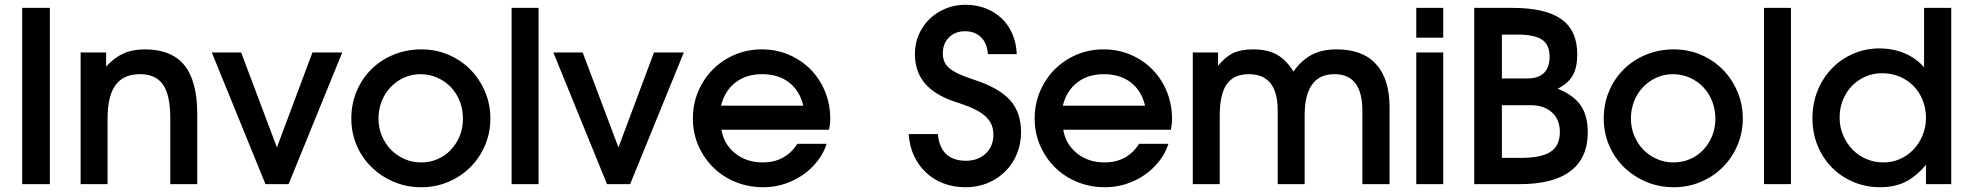

<svg xmlns="http://www.w3.org/2000/svg" viewBox="-20 -772 8258 805"><path d="M73 -739H189V0H73Z M318 -552H425V-493Q460 -531 498 -548Q536 -565 587 -565Q699 -565 753 -498.5Q807 -432 807 -294V0H694V-276Q694 -373 663.5 -417Q633 -461 567 -461Q498 -461 464.5 -415.5Q431 -370 431 -274V0H318Z M868 -552H991L1141 -154L1290 -552H1415L1190 0H1093Z M1453 -275Q1453 -337 1475.5 -390Q1498 -443 1537.5 -482Q1577 -521 1631 -543Q1685 -565 1747 -565Q1807 -565 1860 -542.5Q1913 -520 1952 -480.5Q1991 -441 2013.5 -388Q2036 -335 2036 -275Q2036 -215 2013.5 -162.5Q1991 -110 1952 -71Q1913 -32 1860 -9.5Q1807 13 1747 13Q1685 13 1631.5 -9.5Q1578 -32 1538 -71Q1498 -110 1475.5 -162.5Q1453 -215 1453 -275ZM1745 -91Q1783 -91 1815 -105Q1847 -119 1870.5 -144Q1894 -169 1907.5 -202Q1921 -235 1921 -274Q1921 -314 1907.5 -348Q1894 -382 1870 -407Q1846 -432 1813 -446.5Q1780 -461 1742 -461Q1706 -461 1674 -446.5Q1642 -432 1618 -407Q1594 -382 1580.5 -348Q1567 -314 1567 -275Q1567 -236 1581 -202.5Q1595 -169 1619 -144.5Q1643 -120 1675.5 -105.5Q1708 -91 1745 -91Z M2125 -739H2238V0H2125Z M2300 -552H2423L2573 -154L2722 -552H2847L2622 0H2525Z M3446 -169Q3433 -129 3406.5 -95.5Q3380 -62 3345 -38Q3310 -14 3268 -0.5Q3226 13 3181 13Q3118 13 3064 -9Q3010 -31 2970.5 -70Q2931 -109 2908 -161.5Q2885 -214 2885 -275Q2885 -336 2907.5 -389Q2930 -442 2969 -481Q3008 -520 3060.5 -542.5Q3113 -565 3174 -565Q3235 -565 3287.5 -542.5Q3340 -520 3378.5 -481Q3417 -442 3439 -388.5Q3461 -335 3461 -273Q3461 -259 3459.5 -249.5Q3458 -240 3456 -228H3005Q3015 -167 3062.5 -129Q3110 -91 3178 -91Q3273 -91 3323 -169ZM3348 -329Q3333 -392 3288 -426.5Q3243 -461 3175 -461Q3109 -461 3064 -426.5Q3019 -392 3003 -329Z M3912 -210Q3923 -98 4030 -98Q4081 -98 4113 -128.5Q4145 -159 4145 -207Q4145 -239 4131.5 -260.5Q4118 -282 4095 -297.5Q4072 -313 4043 -324.5Q4014 -336 3982 -346Q3897 -375 3856.5 -424Q3816 -473 3816 -546Q3816 -590 3832.5 -627.5Q3849 -665 3877.5 -692.5Q3906 -720 3944.5 -736Q3983 -752 4028 -752Q4074 -752 4112.5 -737Q4151 -722 4179.5 -695Q4208 -668 4224.5 -630Q4241 -592 4243 -545H4122Q4119 -590 4093.5 -615.5Q4068 -641 4026 -641Q3985 -641 3959 -615.5Q3933 -590 3933 -548Q3933 -529 3939.5 -513.5Q3946 -498 3961 -485.5Q3976 -473 4001 -461.5Q4026 -450 4063 -438Q4168 -404 4214.5 -352.5Q4261 -301 4261 -218Q4261 -169 4243.5 -126.5Q4226 -84 4194.5 -53Q4163 -22 4121 -4.5Q4079 13 4029 13Q3978 13 3936 -3Q3894 -19 3862.5 -48.5Q3831 -78 3812 -119Q3793 -160 3790 -210Z M4879 -169Q4866 -129 4839.5 -95.5Q4813 -62 4778 -38Q4743 -14 4701 -0.5Q4659 13 4614 13Q4551 13 4497 -9Q4443 -31 4403.5 -70Q4364 -109 4341 -161.5Q4318 -214 4318 -275Q4318 -336 4340.5 -389Q4363 -442 4402 -481Q4441 -520 4493.5 -542.5Q4546 -565 4607 -565Q4668 -565 4720.5 -542.5Q4773 -520 4811.5 -481Q4850 -442 4872 -388.5Q4894 -335 4894 -273Q4894 -259 4892.5 -249.5Q4891 -240 4889 -228H4438Q4448 -167 4495.5 -129Q4543 -91 4611 -91Q4706 -91 4756 -169ZM4781 -329Q4766 -392 4721 -426.5Q4676 -461 4608 -461Q4542 -461 4497 -426.5Q4452 -392 4436 -329Z M4981 -552H5087V-496Q5117 -534 5150.5 -549.5Q5184 -565 5234 -565Q5294 -565 5333.5 -543Q5373 -521 5403 -472Q5437 -520 5480 -542.5Q5523 -565 5584 -565Q5693 -565 5749.5 -503Q5806 -441 5806 -322V0H5692V-308Q5692 -461 5575 -461Q5450 -461 5450 -288V0H5337V-309Q5337 -461 5216 -461Q5153 -461 5123.5 -419Q5094 -377 5094 -288V0H4981Z M5918 -552H6031V0H5918ZM5918 -739H6031V-614H5918Z M6161 -739H6320Q6460 -739 6526.5 -691.5Q6593 -644 6593 -544Q6593 -490 6574.5 -456.5Q6556 -423 6511 -400Q6578 -373 6607.5 -330Q6637 -287 6637 -217Q6637 -110 6565 -55Q6493 0 6353 0H6161ZM6356 -110Q6442 -110 6481 -135.5Q6520 -161 6520 -219Q6520 -271 6486.5 -301Q6453 -331 6396 -331H6277V-110ZM6382 -443Q6477 -443 6477 -535Q6477 -584 6445.5 -605.5Q6414 -627 6344 -627H6277V-443Z M6704 -275Q6704 -337 6726.5 -390Q6749 -443 6788.5 -482Q6828 -521 6882 -543Q6936 -565 6998 -565Q7058 -565 7111 -542.5Q7164 -520 7203 -480.5Q7242 -441 7264.5 -388Q7287 -335 7287 -275Q7287 -215 7264.5 -162.5Q7242 -110 7203 -71Q7164 -32 7111 -9.5Q7058 13 6998 13Q6936 13 6882.5 -9.5Q6829 -32 6789 -71Q6749 -110 6726.5 -162.5Q6704 -215 6704 -275ZM6996 -91Q7034 -91 7066 -105Q7098 -119 7121.5 -144Q7145 -169 7158.5 -202Q7172 -235 7172 -274Q7172 -314 7158.5 -348Q7145 -382 7121 -407Q7097 -432 7064 -446.5Q7031 -461 6993 -461Q6957 -461 6925 -446.5Q6893 -432 6869 -407Q6845 -382 6831.5 -348Q6818 -314 6818 -275Q6818 -236 6832 -202.5Q6846 -169 6870 -144.5Q6894 -120 6926.5 -105.5Q6959 -91 6996 -91Z M7376 -739H7489V0H7376Z M7579 -276Q7579 -338 7600.5 -391.5Q7622 -445 7660 -484.5Q7698 -524 7749.5 -546.5Q7801 -569 7860 -569Q7917 -569 7965.5 -548.5Q8014 -528 8047 -490V-739H8161V0H8055V-81Q8014 -32 7969 -9.5Q7924 13 7863 13Q7803 13 7751 -9Q7699 -31 7660.5 -70Q7622 -109 7600.5 -162Q7579 -215 7579 -276ZM7693 -279Q7693 -240 7707.5 -205.5Q7722 -171 7746.5 -145.5Q7771 -120 7804.5 -105.5Q7838 -91 7877 -91Q7914 -91 7946.5 -105.5Q7979 -120 8003 -145.5Q8027 -171 8041 -205Q8055 -239 8055 -278Q8055 -318 8041 -352.5Q8027 -387 8002.5 -412Q7978 -437 7944 -451Q7910 -465 7870 -465Q7833 -465 7800.5 -450.5Q7768 -436 7744 -411Q7720 -386 7706.5 -352Q7693 -318 7693 -279Z"/></svg>

Font: Involve SemiBold
Style: Regular
Weight: 600
Designer: Stefan Peev
Foundry: Context Ltd.
Version: Version 1.001